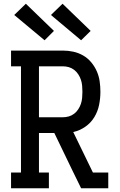

<svg xmlns="http://www.w3.org/2000/svg" viewBox="-20 -1005 640 1025"><path d="M39 0V-84H92V-651H39V-735H315Q344 -735 371.5 -729Q399 -723 423.5 -709Q448 -695 466.5 -673Q485 -651 496.5 -625Q508 -599 512 -571Q516 -543 516 -515Q516 -480 509 -445Q502 -410 483.5 -379.5Q465 -349 435.5 -328.5Q406 -308 371 -300L476 -84H558V0H413L366 -96L270 -295H188V-84H241V0ZM188 -379H315Q332 -379 347.5 -383.5Q363 -388 376 -398Q389 -408 398 -422Q407 -436 412 -451Q417 -466 418.5 -482.5Q420 -499 420 -515Q420 -531 418.5 -547.5Q417 -564 412 -579Q407 -594 398 -608Q389 -622 376 -632Q363 -642 347.5 -646.5Q332 -651 315 -651H188ZM413 -790 252 -925 314 -985 464 -840ZM218 -790 56 -925 118 -985 268 -840Z"/></svg>

Font: Iosevka HT Medium Extended
Style: Regular
Weight: 500
Width: 7
Monospace: yes
Designer: Belleve Invis
Foundry: Belleve Invis
Version: Version 32.3.0; ttfautohint (v1.8.4)